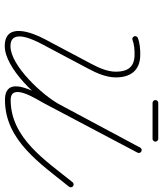

<svg xmlns="http://www.w3.org/2000/svg" viewBox="41 -715 686 808"><g transform="rotate(90 384.0 -311.0)"><path d="M132.9 -532.5C135.4 -526.3 142.4 -523.3 148.5 -525.8C165.9 -532.8 191.2 -534.6 209.8 -534.3C209.8 -534.3 209.8 -534.3 209.8 -534.3C209.9 -534.3 209.9 -534.3 209.9 -534.3C261.8 -534.3 281.7 -505.5 281.7 -455.7C281.7 -419.9 265.4 -383.8 248.9 -352.8C214.1 -287.2 179.4 -221.7 144.6 -156.1C116.9 -104 71.4 12 174 12C267.3 12 398.6 -128.7 440.2 -206.4C500.9 -319.8 561.6 -433.2 622.3 -546.7C625.5 -552.5 623.3 -559.8 617.4 -562.9C611.6 -566 604.3 -563.8 601.2 -558C540.5 -444.6 479.8 -331.1 419.1 -217.7C382.1 -148.7 257 -12 174 -12C98.5 -12 147.8 -110.9 165.8 -144.9C200.6 -210.4 235.3 -276 270.1 -341.5C288.5 -376.2 305.7 -415.8 305.7 -455.7C305.7 -518.7 275.2 -558.3 209.9 -558.3C209.9 -558.3 209.9 -558.3 210 -558.3C210 -558.3 210.1 -558.3 210.1 -558.3C188.3 -558.6 160 -556.3 139.6 -548.1C133.5 -545.6 130.5 -538.6 132.9 -532.5ZM617.4 -562.9C611.5 -566 604.2 -563.8 601.1 -557.9C531.9 -426.8 462.6 -295.7 393.4 -164.6C368.3 -117.1 290.7 11.1 400.6 11.1C571.5 11.1 669.6 -139.7 765.6 -258.4C769.8 -263.5 769 -271.1 763.8 -275.2C758.6 -279.4 751.1 -278.6 746.9 -273.5C746.9 -273.5 746.9 -273.5 746.9 -273.5C656.4 -161.5 561.8 -12.9 400.6 -12.9C325.4 -12.9 398.2 -122.4 414.6 -153.4C483.9 -284.5 553.1 -415.6 622.4 -546.7C625.5 -552.6 623.2 -559.8 617.4 -562.9ZM413 -610C413 -610 413 -610 413 -610C463.3 -610 513.7 -610 564 -610C570.6 -610 576 -615.4 576 -622C576 -628.6 570.6 -634 564 -634C564 -634 564 -634 564 -634C513.7 -634 463.3 -634 413 -634C406.4 -634 401 -628.6 401 -622C401 -615.4 406.4 -610 413 -610Z"/></g></svg>

Font: FRB American Cursive Guidelines Arrows Light
Style: Italic
Weight: 300
Italic angle: -25°
Version: Version 2.0;Modular Font Editor K font №1